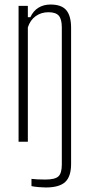

<svg xmlns="http://www.w3.org/2000/svg" viewBox="-20 -626 393 848"><path d="M182 202Q171 202 151.8 200.5Q132.5 199 119 196V164Q129.5 165.5 145.5 166.2Q161.5 167 180 167Q223 167 238 153Q253 139 253 101V-505Q253 -541 239.8 -556.5Q226.5 -572 194 -572Q162 -572 137.8 -554.8Q113.5 -537.5 103 -505V0H62V-600H103V-550H114Q127.5 -578.5 150.2 -592.2Q173 -606 203 -606Q252 -606 273 -580.8Q294 -555.5 294 -503V98Q294 153.5 268 177.8Q242 202 182 202Z"/></svg>

Font: Big Shoulders Text SC Thin
Style: Regular
Weight: 100
Designer: Patric King
Foundry: XO Type Co
Version: Version 2.002